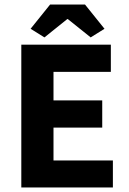

<svg xmlns="http://www.w3.org/2000/svg" viewBox="-20 -827 569 847"><path d="M74 0V-630H469V-510H216V-384H431V-264H216V-119H478V0ZM115 -700 201 -807H355L441 -700L380 -662L279 -743H277L176 -662Z"/></svg>

Font: Narnoor ExtraBold
Style: Regular
Weight: 800
Designer: S. Sridhar Murthy
Foundry: SIL International
Version: Version 3.000